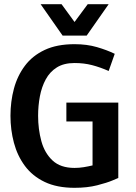

<svg xmlns="http://www.w3.org/2000/svg" viewBox="-20 -887 649 917"><path d="M297 -397H545V-37Q545 -37 518 -25.5Q491 -14 444 -2Q397 10 336 10Q252 10 193.5 -18Q135 -46 99 -94.5Q63 -143 46.5 -205Q30 -267 30 -334Q30 -402 46.5 -463.5Q63 -525 99 -573Q135 -621 193.5 -648.5Q252 -676 336 -676Q395 -676 443 -662Q491 -648 528 -630L499 -548Q458 -566 419.5 -576Q381 -586 336 -586Q285 -586 251.5 -565Q218 -544 198.5 -508Q179 -472 170.5 -427Q162 -382 162 -334Q162 -270 177.5 -213Q193 -156 231 -120.5Q269 -85 336 -85Q358 -85 379.5 -88.5Q401 -92 422 -97V-307H297ZM499 -867 394 -717H279L174 -867H274L336 -782L399 -867Z"/></svg>

Font: Epunda Sans SemiBold
Style: Regular
Weight: 600
Designer: Simon Atzbach
Foundry: typofactur
Version: Version 2.204; ttfautohint (v1.8.4.7-5d5b)